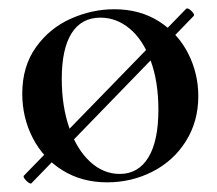

<svg xmlns="http://www.w3.org/2000/svg" viewBox="-20 -421 517 457"><path d="M54 16Q49 16 41.5 8Q34 0 37 -3L423 -400L425 -401Q430 -401 437 -393.5Q444 -386 441 -383L55 15ZM33 -198Q33 -263 65.5 -308.5Q98 -354 148.5 -376.5Q199 -399 252 -399Q313 -399 358.5 -370Q404 -341 428 -293.5Q452 -246 452 -192Q452 -132 422.5 -85Q393 -38 343 -12.5Q293 13 235 13Q175 13 129 -15.5Q83 -44 58 -92.5Q33 -141 33 -198ZM357 -160Q357 -227 338.5 -277Q320 -327 288.5 -353Q257 -379 219 -379Q174 -379 150.5 -342Q127 -305 127 -233Q127 -168 145 -116.5Q163 -65 194.5 -36Q226 -7 265 -7Q309 -7 333 -46Q357 -85 357 -160Z"/></svg>

Font: Cormorant Infant SemiBold
Style: Regular
Weight: 600
Designer: Christian Thalmann (Catharsis Fonts)
Foundry: Catharsis Fonts
Version: Version 4.000